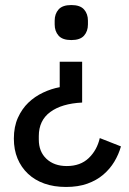

<svg xmlns="http://www.w3.org/2000/svg" viewBox="-20 -550 512 762"><path d="M242 192Q194 192 156 178.5Q118 165 91 139.5Q64 114 49.5 79Q35 44 35 0Q35 -47 51 -82.5Q67 -118 92.5 -142.5Q118 -167 151 -182.5Q184 -198 217 -204V-305H306V-143Q225 -139 179.5 -105.5Q134 -72 134 -10V4Q134 52 164.5 80.5Q195 109 245 109Q299 109 332 77.5Q365 46 376 -2L460 31Q451 63 433.5 92Q416 121 389.5 143.5Q363 166 326.5 179Q290 192 242 192ZM263 -391Q228 -391 212.5 -408.5Q197 -426 197 -453V-468Q197 -495 212.5 -512.5Q228 -530 263 -530Q298 -530 313.5 -512.5Q329 -495 329 -468V-453Q329 -426 313.5 -408.5Q298 -391 263 -391Z"/></svg>

Font: IBM Plex Sans Thai Text
Style: Regular
Weight: 450
Designer: Mike Abbink, Paul van der Laan, Pieter van Rosmalen, Ben Mitchell, Mark Frömberg
Foundry: Bold Monday
Version: Version 1.1